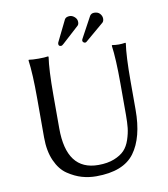

<svg xmlns="http://www.w3.org/2000/svg" viewBox="-91 -912 875 999"><g transform="rotate(-10 346.0 -412.5)"><path d="M514 -792Q514 -779 507 -772L408 -688Q405 -685 400 -685Q396 -685 391.5 -688.5Q387 -692 387 -698Q387 -702 391 -709L450 -818Q458 -830 473 -830Q493 -830 503.5 -818Q514 -806 514 -792ZM383 -797Q383 -784 376 -778L288 -698Q280 -690 274 -690Q261 -690 261 -702Q261 -708 264 -713L318 -823Q325 -835 345 -835Q358 -835 370.5 -824Q383 -813 383 -797ZM544 -445Q544 -574 534 -645L536 -648Q554 -645 571 -645Q588 -645 606 -648L608 -645Q598 -579 598 -445V-295Q598 -149 539.5 -69.5Q481 10 337 10Q298 10 261.5 -0.5Q225 -11 187.5 -36Q150 -61 127 -112.5Q104 -164 104 -236V-445Q104 -574 94 -645L96 -648Q114 -645 147 -645Q180 -645 198 -648L200 -645Q190 -579 190 -445V-269Q190 -46 358 -46Q407 -46 442 -60Q477 -74 496.5 -94.5Q516 -115 527 -148Q538 -181 541 -209.5Q544 -238 544 -277Z"/></g></svg>

Font: Libertinus Sans
Style: Regular
Weight: 400
Designer: Philipp H. Poll
Foundry: Khaled Hosny
Version: Version 6.1